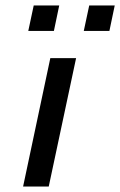

<svg xmlns="http://www.w3.org/2000/svg" viewBox="-20 -686 442 706"><path d="M64.9 0 165 -472.2H259.8L159.2 0ZM84 -572.3 104 -666H197.8L178.2 -572.3ZM288.1 -572.3 308.1 -666H401.9L382.3 -572.3Z"/></svg>

Font: CMU Bright
Style: SemiBoldOblique
Weight: 600
Italic angle: -12°
Version: Version 0.7.0